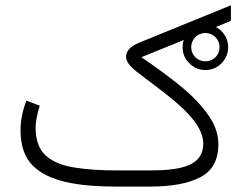

<svg xmlns="http://www.w3.org/2000/svg" viewBox="-20 -688 906 708"><path d="M533.7 0C612.3 0 673.8 -11.2 718.3 -34.2C762.7 -57.1 785.2 -97.7 785.2 -156.2C785.2 -189 775.4 -221.2 755.9 -252C736.3 -282.7 711.4 -311.5 681.6 -339.4C621.6 -394 552.7 -441.4 501.5 -477.1L657.7 -540.5C654.8 -532.2 653.3 -522.9 653.3 -513.7C653.3 -490.7 661.6 -471.2 678.2 -454.6C694.8 -438 714.4 -429.7 737.3 -429.7C760.3 -429.7 780.3 -438 796.9 -454.6C813 -471.2 821.3 -490.7 821.3 -513.7C821.3 -536.6 813 -556.6 796.9 -573.2C790.5 -579.6 783.2 -584.5 775.9 -588.4L831.5 -611.3V-668.5L493.7 -530.8C463.9 -518.6 444.8 -502 444.8 -478C444.8 -458.5 464.4 -439.9 482.4 -424.8C526.9 -389.6 586.9 -348.1 639.2 -301.8C691.4 -255.4 729.5 -207 729.5 -158.2C729.5 -77.6 650.4 -59.6 533.2 -59.6H410.2C351.1 -59.6 298.8 -63 254.4 -70.3C209.5 -77.1 174.3 -91.8 149.4 -113.8C124.5 -135.7 111.8 -169.9 111.3 -215.3C111.3 -242.2 118.2 -271.5 126.5 -298.3L77.1 -316.9C64 -282.2 55.7 -246.1 55.7 -207.5C55.7 -151.9 70.3 -108.9 99.1 -79.1C157.2 -19 265.6 0 410.2 0ZM685.1 -513.7C685.1 -543 708 -566.4 737.3 -566.4C766.6 -566.4 789.6 -543 789.6 -513.7C789.6 -484.4 766.6 -461.9 737.3 -461.9C708.5 -461.9 685.1 -484.4 685.1 -513.7Z"/></svg>

Font: Vazirmatn ExtraLight
Style: Regular
Weight: 200
Designer: Saber Rastikerdar
Foundry: Saber Rastikerdar
Version: Version 33.003